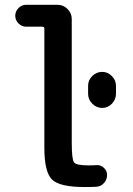

<svg xmlns="http://www.w3.org/2000/svg" viewBox="-20 -750 540 780"><path d="M451.2 -401.4V-369.1Q451.2 -345.7 434.6 -328.6Q418 -311.5 395 -311.5Q372.1 -311.5 355 -328.6Q337.9 -345.7 337.9 -369.1V-401.4Q337.9 -424.8 355 -441.4Q372.1 -458 395 -458Q418 -458 434.6 -440.9Q451.2 -423.8 451.2 -401.4ZM85.9 -641.6Q68.4 -641.6 55.2 -654.8Q42 -668 42 -686Q42 -704.1 55.2 -717.3Q68.4 -730.5 85.9 -730.5H213.9Q237.3 -730.5 254.4 -713.4Q271.5 -696.3 271.5 -672.9V-169.9Q271.5 -102.5 280.8 -90.3Q290 -78.1 339.8 -78.1Q358.4 -78.1 370.1 -79.1Q387.7 -81.1 401.4 -68.8Q415 -56.6 415 -39.1Q415 -20.5 402.3 -6.3Q389.6 7.8 371.1 8.8Q356.4 9.8 323.2 9.8Q222.7 9.8 191.4 -20.5Q160.2 -50.8 160.2 -150.4V-633.8Q160.2 -641.6 151.4 -641.6Z"/></svg>

Font: Rounded Mgen+ 1m medium
Style: Regular
Weight: 500
Designer: [Source Han Sans]
Ryoko NISHIZUKA  (kana & ideographs); Paul D. Hunt (Latin, Greek & Cyrillic); Wenlong ZHANG  (bopomofo
Version: Version 1.059.20150602